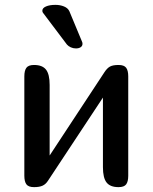

<svg xmlns="http://www.w3.org/2000/svg" viewBox="-20 -769 627 789"><path d="M467 0Q433 0 418 -19Q403 -38 403 -82V-368L177 -26Q168 -12 155 -6Q142 0 120 0Q97 0 88.5 -11.5Q80 -23 80 -47V-455Q80 -479 88.5 -490.5Q97 -502 120 -502Q154 -502 169 -483Q184 -464 184 -420V-130L409 -472Q420 -489 432 -495.5Q444 -502 467 -502Q490 -502 498.5 -490.5Q507 -479 507 -455V-47Q507 -23 498.5 -11.5Q490 0 467 0ZM154 -725Q154 -736 169 -742.5Q184 -749 208 -749Q227 -749 243 -742.5Q259 -736 265 -723L317 -598Q319 -594 319 -589Q319 -580 311.5 -575Q304 -570 292 -570Q281 -570 271 -574.5Q261 -579 255 -586L157 -716Q154 -719 154 -725Z"/></svg>

Font: Marmelad for Arash.Academy
Style: Regular
Weight: 400
Designer: Manvel Shmavonyan
Foundry: Cyreal
Version: Version 1.110;Glyphs 3.2 (3202)